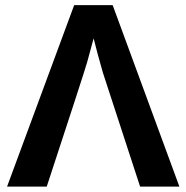

<svg xmlns="http://www.w3.org/2000/svg" viewBox="-20 -708 707 728"><path d="M660.2 -0.5H511.2L370.1 -432.6Q349.1 -505.4 335 -562.5Q322.3 -513.7 310.3 -471.7Q298.3 -429.7 157.2 -0.5H6.8L261.2 -688.5H407.2Z"/></svg>

Font: Arial
Style: Bold
Weight: 700
Designer: Steve Matteson
Foundry: Ascender Corporation
Version: Version 2.00.3